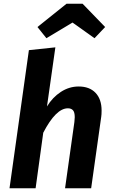

<svg xmlns="http://www.w3.org/2000/svg" viewBox="-20 -1010 611 1030"><path d="M525 -417Q525 -395 523 -383L469 0H329L379 -355Q381 -375 381 -381Q381 -408 371.5 -418.5Q362 -429 344 -429Q280 -429 212 -298L171 0H31L135 -741L277 -756L232 -439Q262 -488 306.5 -517Q351 -546 402 -546Q460 -546 492.5 -512Q525 -478 525 -417ZM181 -865 337 -990H423L544 -865L487 -805L369 -889L229 -805Z"/></svg>

Font: Fira Sans SemiBold
Style: Italic
Weight: 600
Italic angle: -8°
Designer: bBox Type GmbH & Carrois Corporate GbR & Edenspiekermann AG
Foundry: bBox Type GmbH & Carrois Corporate GbR & Edenspiekermann AG
Version: Version 4.301